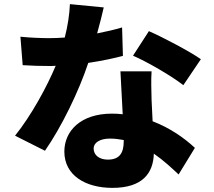

<svg xmlns="http://www.w3.org/2000/svg" viewBox="-20 -845 1040 931"><path d="M954 -558C901 -595 773 -663 702 -694L625 -575C694 -545 810 -478 869 -432ZM572 -712C539 -702 497 -692 451 -683C465 -733 476 -778 483 -809L319 -825C317 -774 308 -717 294 -663C268 -661 243 -660 217 -660C184 -660 125 -662 79 -667L90 -529C136 -526 176 -525 218 -525C228 -525 239 -525 250 -526C207 -423 131 -284 53 -187L198 -114C278 -229 362 -401 408 -540C475 -550 535 -563 576 -574ZM580 -161C580 -106 562 -71 503 -71C461 -71 434 -93 434 -125C434 -153 464 -173 513 -173C536 -173 559 -170 580 -166ZM564 -499C567 -443 571 -362 575 -291C558 -293 541 -294 523 -294C370 -294 292 -209 292 -110C292 5 394 66 525 66C671 66 723 -5 726 -100C775 -66 815 -28 846 1L925 -128C876 -174 806 -224 720 -257C718 -298 716 -337 715 -360C714 -409 712 -456 715 -499Z"/></svg>

Font: Noto Sans CJK KR Black
Style: Regular
Weight: 900
Designer: Ryoko NISHIZUKA (kana & ideographs); Paul D. Hunt (Latin, Greek & Cyrillic); Wenlong ZHANG (bopomofo); Sandoll Communica
Foundry: Adobe Systems Incorporated
Version: Version 1.004;PS 1.004;hotconv 1.0.82;makeotf.lib2.5.63406